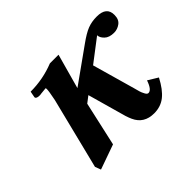

<svg xmlns="http://www.w3.org/2000/svg" viewBox="-106 -614 804 804"><g transform="rotate(-45 295.5 -212.0)"><path d="M324.2 -64.9 275.9 -236.8 247.1 -214.8 203.1 -18.1 92.8 21 83 -4.9 162.1 -321.8Q170.9 -365.7 170.9 -377.9Q170.9 -383.8 168.9 -383.8Q142.1 -380.9 140.1 -380.9Q136.2 -379.9 129.9 -379.9Q121.1 -379.9 116 -382.3Q110.8 -384.8 110.4 -387.7L109.9 -390.1Q109.9 -393.1 112.5 -404.1Q115.2 -415 115.2 -418Q188.5 -418 255.9 -444.8H307.1L264.2 -290L417 -398.9Q454.1 -425.8 478.5 -435.3Q502.9 -444.8 533.2 -444.8Q591.3 -444.8 590.8 -397Q590.8 -370.1 574 -357.7Q557.1 -345.2 537.1 -345.2Q508.3 -345.2 493.7 -359.6Q479 -374 479 -388.2L377.9 -311L431.2 -123Q439 -90.8 444.8 -81.1Q451.7 -64.9 460 -64.9Q479 -64.9 493.2 -106.9L537.1 -80.1Q512.2 -32.2 484.1 -10Q456.1 12.2 417 12.2Q356.9 12.2 334 -39.1Q329.1 -49.8 324.2 -64.9Z"/></g></svg>

Font: Linux Libertine O
Style: Semibold Italic
Weight: 600
Italic angle: -11.5°
Designer: Philipp H. Poll
Foundry: Philipp H. Poll
Version: Version 5.1.2